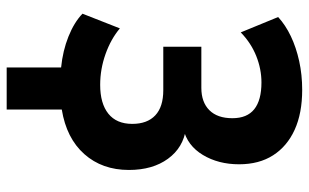

<svg xmlns="http://www.w3.org/2000/svg" viewBox="-195 -561 925 575"><g transform="rotate(90 267.5 -273.5)"><path d="M182 169V6Q132 1 89.5 -16Q47 -33 21 -58L65 -170Q97 -143 142 -127Q187 -111 234 -111Q290 -111 320.5 -135.5Q351 -160 351 -207Q351 -252 325.5 -276Q300 -300 250 -300H120V-414H243Q286 -414 310 -438Q334 -462 334 -507Q334 -551 307 -572.5Q280 -594 227 -594Q187 -594 148 -578.5Q109 -563 77 -532L31 -644Q55 -666 88.5 -682Q122 -698 163 -707Q204 -716 249 -716Q319 -716 368.5 -693.5Q418 -671 445 -629Q472 -587 472 -527Q472 -465 444 -418.5Q416 -372 366 -360L365 -368Q422 -360 455.5 -314Q489 -268 489 -197Q489 -117 441.5 -63.5Q394 -10 308 4V169Z"/></g></svg>

Font: Nunito Sans 10pt Condensed ExtraBold
Style: Regular
Weight: 800
Width: 3
Designer: Vernon Adams
Foundry: Vernon Adams
Version: Version 3.101;gftools[0.9.27]